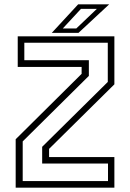

<svg xmlns="http://www.w3.org/2000/svg" viewBox="-20 -868 602 888"><path d="M85 -30.5H479.5V-111.5H175V-189L478.5 -489V-670.5H92.5V-589.5H391V-517L85 -214ZM52.5 0V-224L357.5 -526.5V-558.5H62V-700H509V-478L207 -179.5V-141.5H509V0ZM219.5 -716 341.5 -848H485L343 -716ZM270.5 -736.5H333L428 -827H354.5Z"/></svg>

Font: Tourney Light
Style: Regular
Weight: 300
Version: Version 1.015